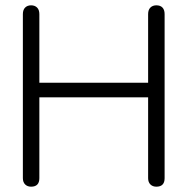

<svg xmlns="http://www.w3.org/2000/svg" viewBox="-20 -696 710 722"><path d="M66 -26V-643Q66 -659 74.5 -667.5Q83 -676 97 -676Q111 -676 119.5 -667.5Q128 -659 128 -643V-385H537V-643Q537 -659 545.5 -667.5Q554 -676 568 -676Q583 -676 591 -667.5Q599 -659 599 -643V-26Q599 6 568 6Q554 6 545.5 -2.5Q537 -11 537 -26V-330H128V-26Q128 6 97 6Q83 6 74.5 -2.5Q66 -11 66 -26Z"/></svg>

Font: SN Pro Light
Style: Regular
Weight: 300
Designer: Tobias Whetton
Foundry: Supernotes
Version: Version 1.002